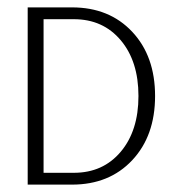

<svg xmlns="http://www.w3.org/2000/svg" viewBox="-20 -500 470 520"><path d="M55 0V-480H175Q276 -480 338 -414Q400 -348 400 -240Q400 -132 338 -66Q276 0 175 0ZM98 -32H180Q259 -32 307 -89Q355 -146 355 -240Q355 -334 307 -391Q259 -448 180 -448H98Z"/></svg>

Font: Glametrix
Style: Light
Weight: 300
Designer: gluk
Foundry: gluk
Version: Version 0.40